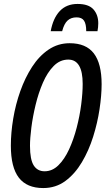

<svg xmlns="http://www.w3.org/2000/svg" viewBox="-20 -943 548 973"><path d="M199 10Q116 10 75.5 -42.5Q35 -95 35 -205Q35 -270 47 -342Q59 -414 83 -481.5Q107 -549 142.5 -604Q178 -659 226 -691.5Q274 -724 333 -724Q416 -724 455.5 -672.5Q495 -621 495 -516Q495 -460 484.5 -390Q474 -320 452 -250Q430 -180 395 -121Q360 -62 311.5 -26Q263 10 199 10ZM206 -75Q245 -75 276 -105.5Q307 -136 330 -186Q353 -236 368.5 -295.5Q384 -355 391.5 -413.5Q399 -472 399 -518Q399 -641 326 -641Q284 -641 252 -608.5Q220 -576 197.5 -524Q175 -472 160.5 -412Q146 -352 139 -297Q132 -242 132 -204Q132 -134 151 -104.5Q170 -75 206 -75ZM237 -785Q249 -851 283 -887Q317 -923 373 -923Q429 -923 453.5 -895.5Q478 -868 478 -825Q478 -815 477 -805Q476 -795 474 -785H417Q417 -821 406 -838Q395 -855 368 -855Q340 -855 322.5 -839Q305 -823 295 -785Z"/></svg>

Font: Noto Sans ExtraCondensed Medium
Style: Italic
Weight: 500
Width: 2
Italic angle: -12°
Designer: Monotype Design Team
Foundry: Monotype Imaging Inc.
Version: Version 2.013; ttfautohint (v1.8.4.7-5d5b)